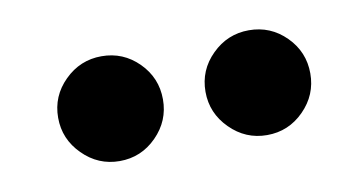

<svg xmlns="http://www.w3.org/2000/svg" viewBox="-33 -913 521 276"><g transform="rotate(-10 227.5 -774.5)"><path d="M263 -774.8Q263 -806.4 285.7 -828.8Q308.3 -851.2 339.6 -851.2Q371.2 -851.2 393.6 -828.8Q416 -806.4 416 -774.8Q416 -743.5 393.6 -720.9Q371.2 -698.2 339.6 -698.2Q308.3 -698.2 285.7 -720.9Q263 -743.5 263 -774.8ZM47.9 -774.8Q47.9 -806.4 70.6 -828.8Q93.2 -851.2 124.5 -851.2Q156.1 -851.2 178.5 -828.8Q200.9 -806.4 200.9 -774.8Q200.9 -743.5 178.5 -720.9Q156.1 -698.2 124.5 -698.2Q93.2 -698.2 70.6 -720.9Q47.9 -743.5 47.9 -774.8Z"/></g></svg>

Font: Bodoni* 11
Style: Bold
Weight: 700
Version: Version 2.000; ttfautohint (v1.8.1)